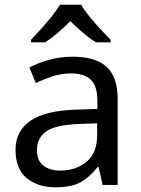

<svg xmlns="http://www.w3.org/2000/svg" viewBox="-20 -786 601 816"><path d="M288 -545Q386 -545 433 -502Q480 -459 480 -365V0H416L399 -76H395Q360 -32 321.5 -11Q283 10 215 10Q142 10 94 -28.5Q46 -67 46 -149Q46 -229 109 -272.5Q172 -316 303 -320L394 -323V-355Q394 -422 365 -448Q336 -474 283 -474Q241 -474 203 -461.5Q165 -449 132 -433L105 -499Q140 -518 188 -531.5Q236 -545 288 -545ZM314 -259Q214 -255 175.5 -227Q137 -199 137 -148Q137 -103 164.5 -82Q192 -61 235 -61Q303 -61 348 -98.5Q393 -136 393 -214V-262ZM325 -766Q337 -744 359.5 -716.5Q382 -689 406.5 -662.5Q431 -636 450 -617V-606H388Q362 -622 334 -645.5Q306 -669 279 -696Q252 -669 225 -646Q198 -623 172 -606H112V-617Q131 -637 154.5 -663Q178 -689 200 -716.5Q222 -744 235 -766Z"/></svg>

Font: Noto Sans Lao
Style: Regular
Weight: 400
Designer: Monotype Design Team
Foundry: Monotype Imaging Inc.
Version: Version 2.003; ttfautohint (v1.8.4.7-5d5b)